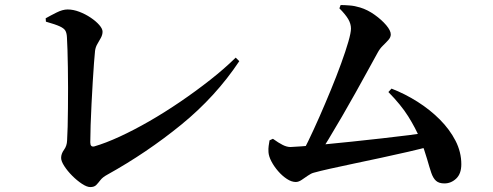

<svg xmlns="http://www.w3.org/2000/svg" viewBox="-20 -750 2000 779"><path d="M165.3 -675.8Q184.5 -686.7 209.3 -699.1Q234.1 -711.6 254.3 -711.6Q277.2 -711.6 301.8 -702.2Q326.5 -692.8 347.9 -678.4Q369.3 -664 382.7 -648.7Q396.1 -633.3 396.1 -621.6Q396.1 -609.1 389.4 -596.7Q382.7 -584.4 375.2 -571.7Q367.6 -559.1 365.6 -543.5Q363.9 -528 361.4 -494.7Q359 -461.3 356.3 -418.3Q353.6 -375.2 351.4 -329.4Q349.2 -283.7 347.7 -242.5Q346.3 -201.3 346.3 -172.2Q346.3 -152.5 362.3 -155.9Q407.9 -169.1 465.3 -195.5Q522.8 -222 585.7 -258.1Q648.5 -294.3 711.4 -337.1Q774.3 -379.9 832.3 -425.5Q890.3 -471 936.3 -516.2L950.8 -501.8Q855.4 -358.3 715.6 -244.3Q575.8 -130.3 415.1 -41.1Q396 -30.7 387.2 -19Q378.3 -7.4 370.3 0.8Q362.2 9 346.2 9Q332.6 9 312.5 -4.2Q292.5 -17.4 273 -36.9Q253.6 -56.4 240.8 -76.2Q228 -96.1 228 -109.4Q228 -126.1 239.7 -142.2Q251.5 -158.2 252.2 -179.9Q253.6 -201.6 254.5 -235.7Q255.4 -269.8 255.7 -310.6Q256.1 -351.3 256.1 -393.9Q256.1 -436.5 255.4 -475.9Q254.6 -515.4 253.8 -547.3Q252.9 -579.2 251.6 -598.2Q250.9 -615.1 245.6 -624.9Q240.4 -634.7 222.8 -642.9Q205.2 -651.1 166.3 -662.1Z M1357 -716.2 1362.1 -729.6Q1379 -729.4 1399.2 -727.8Q1419.4 -726.3 1441 -719.6Q1471.6 -710.3 1500 -690Q1528.4 -669.7 1547 -647.8Q1565.5 -625.9 1565.5 -610.3Q1565.5 -598.9 1556.1 -588.2Q1546.7 -577.5 1534 -565.3Q1521.3 -553.2 1512.2 -536.2Q1494.6 -504.4 1471.6 -462.4Q1448.6 -420.4 1422.4 -373.5Q1396.2 -326.7 1368.5 -278.8Q1340.7 -230.8 1313.4 -185.8Q1286 -140.8 1261.9 -103.5H1191.4Q1208.4 -131.6 1230.2 -176.6Q1252 -221.6 1275.9 -275.8Q1299.7 -330 1322.7 -385.9Q1345.7 -441.8 1364 -492.2Q1382.4 -542.7 1393.2 -580.1Q1404 -617.5 1404 -633.9Q1404 -653.3 1393 -672.2Q1382 -691.1 1357 -716.2ZM1555.8 -376.6 1568.5 -390.5Q1623.3 -369.3 1674.1 -337.1Q1724.9 -304.9 1764.8 -264.8Q1804.6 -224.7 1828.2 -178.9Q1851.7 -133 1851.7 -83.6Q1851.7 -45.1 1831 -25.5Q1810.2 -5.8 1783.1 -5.8Q1761 -5.8 1749.1 -16.4Q1737.3 -27 1729.8 -48.9Q1722.4 -70.9 1712.7 -105.1Q1703.1 -139.3 1684.8 -185.5Q1665.6 -231 1636.3 -277.8Q1607 -324.5 1555.8 -376.6ZM1073.6 -180.6 1087.3 -186.9Q1110.2 -170.3 1127.1 -161.9Q1143.9 -153.5 1158.4 -153.5Q1167.8 -153.5 1204.1 -156.3Q1240.4 -159 1293.3 -163.9Q1346.2 -168.8 1407.1 -175.3Q1468.1 -181.7 1528.2 -188.5Q1588.3 -195.3 1638.7 -201.6Q1689.1 -207.9 1720.4 -212.7L1729.9 -157.5Q1689.1 -146.4 1636.2 -134.2Q1583.4 -122 1526.4 -109.8Q1469.4 -97.6 1415.8 -86.3Q1362.2 -74.9 1319.5 -65.5Q1276.8 -56 1253.1 -49.3Q1242.4 -46.6 1229.4 -37.5Q1216.4 -28.5 1203.8 -20Q1191.2 -11.6 1180.2 -11.6Q1163 -11.6 1144.2 -23.9Q1125.3 -36.2 1108.7 -55.3Q1092 -74.4 1081.2 -95.1Q1070.4 -115.7 1069.3 -132.8Q1068.5 -147.3 1070 -157.7Q1071.4 -168 1073.6 -180.6Z"/></svg>

Font: Noto Serif HK
Style: Regular
Weight: 200
Designer: Ryoko NISHIZUKA 西塚涼子 (kana & ideographs); Frank Grießhammer (Latin, Greek & Cyrillic); Wenlong ZHANG 张文龙 (bopomofo); San
Foundry: Adobe
Version: Version 2.001;hotconv 1.1.0;makeotfexe 2.6.0